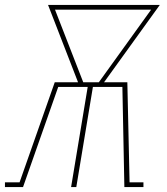

<svg xmlns="http://www.w3.org/2000/svg" viewBox="-54 -755 674 775"><path d="M-34 0V-19H25L167 -423H261L140 -735H591L366 -423H460L469 -19H525V0H448L440 -404H321L254 0H233L300 -404H181L39 0ZM282 -423H345L556 -716H168Z"/></svg>

Font: Iosevka Slab ThExObl
Style: Regular
Weight: 100
Width: 7
Italic angle: -9°
Monospace: yes
Designer: Belleve Invis
Foundry: Belleve Invis
Version: Version 11.1.1; ttfautohint (v1.8.3)